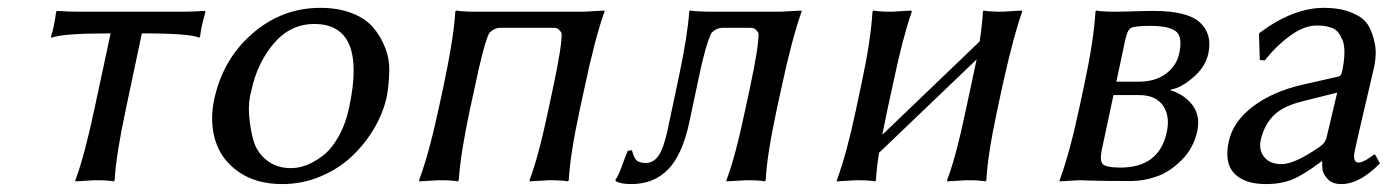

<svg xmlns="http://www.w3.org/2000/svg" viewBox="-20 -459 3547 489"><path d="M261.7 -374Q137.2 -374 111.3 -362.8L109.9 -366.2Q117.7 -388.2 123 -429.2L125.5 -431.2Q155.3 -429.2 180.2 -429.2H446.3Q471.2 -429.2 501.5 -431.2L503.4 -429.2Q491.7 -388.2 489.7 -366.2L487.3 -362.8Q466.3 -374 341.3 -374L300.3 -180.2Q275.4 -63.5 272 0L269.5 2.9Q255.9 0 222.2 0Q222.2 0 172.4 2.9L171.9 0Q194.8 -60.5 220.2 -180.2Z M525.4 -205.1Q547.4 -308.1 622.8 -373.5Q698.2 -439 795.9 -439Q841.3 -439 876 -425.5Q910.6 -412.1 929.9 -389.6Q949.2 -367.2 960.7 -338.1Q972.2 -309.1 971.4 -277.3Q970.7 -245.6 965.3 -213.9Q956.5 -172.9 933.8 -133.5Q911.1 -94.2 877.4 -62Q843.8 -29.8 797.1 -10Q750.5 9.8 698.7 9.8Q632.3 9.8 587.9 -21.2Q543.5 -52.2 528.6 -100.6Q513.7 -148.9 525.4 -205.1ZM780.3 -397.9Q719.7 -397.9 677.5 -348.6Q635.3 -299.3 620.1 -228Q611.8 -199.2 614.5 -164.8Q617.2 -130.4 625.7 -100.6Q634.3 -70.8 659.4 -50.8Q684.6 -30.8 721.2 -30.8Q740.2 -30.8 760.3 -38.3Q780.3 -45.9 802 -62.3Q823.7 -78.6 842 -110.8Q860.4 -143.1 869.6 -187Q914.1 -397.9 780.3 -397.9Z M1467.3 -229 1456.5 -179.2Q1431.6 -63 1428.7 0L1425.8 2.9Q1412.1 0 1378.4 0Q1378.4 0 1329.1 2.9L1328.6 0Q1351.6 -60.1 1376.5 -179.2L1387.2 -229Q1412.6 -347.7 1410.2 -375Q1405.8 -382.3 1401.6 -385.3Q1397.5 -388.2 1387.2 -388.2H1254.9Q1238.8 -388.2 1226.1 -375Q1211.9 -347.2 1187.5 -229L1176.8 -180.2Q1152.8 -67.4 1148.4 0L1146 2.9Q1131.8 0 1097.7 0L1047.9 2.9L1047.4 0Q1072.8 -68.8 1096.7 -180.2L1107.4 -229Q1135.7 -361.8 1139.6 -429.2L1141.6 -432.1Q1159.2 -429.2 1192.9 -429.2H1466.8Q1466.8 -429.2 1519.5 -432.1V-429.2Q1495.1 -361.3 1467.3 -229Z M1736.3 -150.9Q1718.3 -64.9 1681.6 -27.6Q1645 9.8 1587.9 9.8Q1559.6 9.8 1547.9 2L1547.4 -1Q1555.2 -11.2 1564.9 -38.6Q1574.7 -65.9 1579.1 -75.2L1589.4 -76.2Q1589.8 -74.7 1591.3 -70.3Q1592.8 -65.9 1593.3 -64.7Q1593.8 -63.5 1595.2 -59.8Q1596.7 -56.2 1597.7 -55.2Q1598.6 -54.2 1600.6 -51.5Q1602.5 -48.8 1604.7 -48.1Q1606.9 -47.4 1609.9 -46.1Q1612.8 -44.9 1616.5 -44.4Q1620.1 -43.9 1624.5 -43.9Q1645 -43.9 1658 -63.7Q1670.9 -83.5 1680.7 -129.9L1708 -258.8Q1731 -366.2 1735.4 -429.2L1736.8 -432.1Q1759.3 -429.2 1793.5 -429.2H1968.3L2021 -432.1L2021.5 -429.2Q1997.1 -361.3 1968.8 -229L1958 -179.2Q1933.1 -63 1930.2 0L1927.7 2.9Q1914.1 0 1879.9 0L1830.6 2.9L1830.1 0Q1853 -60.1 1877.9 -179.2L1888.7 -229Q1914.1 -347.7 1911.6 -375Q1907.2 -382.3 1903.1 -385.3Q1898.9 -388.2 1888.7 -388.2H1820.8Q1804.7 -388.2 1792 -375Q1777.8 -347.2 1760.7 -266.1Z M2255.4 -250 2240.2 -180.2Q2231.9 -141.1 2227.1 -115.7L2475.1 -353.5Q2481.4 -395 2483.4 -429.2L2484.9 -432.1Q2498.5 -429.2 2533.2 -429.2Q2533.2 -429.2 2582 -432.1L2583.5 -429.2Q2563.5 -375.5 2535.2 -250L2520 -179.2Q2495.1 -63 2492.2 0L2489.3 2.9Q2475.6 0 2441.9 0Q2441.9 0 2392.6 2.9L2392.1 0Q2415 -60.1 2439.9 -179.2L2455.1 -250Q2462.4 -285.2 2467.3 -307.6L2218.8 -69.8Q2212.9 -33.7 2210.9 0L2208.5 2.9Q2195.3 0 2161.1 0Q2161.1 0 2111.3 2.9V0Q2136.7 -68.8 2160.2 -180.2L2174.8 -249Q2197.8 -356.4 2202.1 -429.2L2204.1 -432.1Q2217.8 -429.2 2252.4 -429.2Q2252.4 -429.2 2300.8 -432.1L2302.2 -429.2Q2279.3 -363.8 2255.4 -250Z M2823.2 -251H2880.4Q2922.4 -251 2949.5 -271.2Q2976.6 -291.5 2983.4 -323.2Q2992.7 -366.2 2974.4 -379.6Q2956.1 -393.1 2910.2 -393.1Q2869.6 -393.1 2860.4 -387.7Q2851.1 -382.3 2846.2 -358.9ZM2815.9 -216.8 2786.1 -77.1Q2780.3 -49.8 2788.8 -41Q2797.4 -32.2 2833.5 -32.2Q2932.6 -32.2 2951.7 -123Q2960.4 -163.6 2941.9 -190.2Q2923.3 -216.8 2881.8 -216.8ZM2728.5 0 2679.2 2.9 2678.7 0Q2704.1 -68.8 2728 -180.2L2742.7 -249Q2765.6 -356.4 2770 -429.2L2771.5 -432.1Q2785.2 -429.2 2819.8 -429.2Q2838.9 -429.2 2868.7 -430.2Q2898.4 -431.2 2917.5 -431.2Q3003.9 -431.2 3035.9 -401.9Q3067.9 -372.6 3057.6 -323.2Q3050.3 -288.6 3018.6 -261.5Q2986.8 -234.4 2961.9 -231L2961.4 -229Q2996.6 -218.3 3017.1 -191.2Q3037.6 -164.1 3029.3 -125Q3020 -82 2990 -51.8Q2960 -21.5 2926.8 -9.8Q2893.6 2 2861.3 2Q2788.6 2 2761.2 1Q2733.9 0 2728.5 0Z M3385.7 -223.1 3301.3 -202.1Q3247.1 -189 3223.1 -164.3Q3199.2 -139.6 3190.9 -102.1Q3185.5 -77.1 3199.7 -59.1Q3213.9 -41 3244.1 -41Q3276.9 -41 3339.4 -84Q3355.5 -94.2 3358.9 -109.9ZM3430.7 -76.2Q3423.8 -45.4 3439.9 -44.9Q3444.8 -44.9 3450.9 -47.6Q3457 -50.3 3461.2 -52.7Q3465.3 -55.2 3471.9 -60.1Q3478.5 -64.9 3480.5 -65.9L3482.9 -64L3494.6 -43Q3442.4 10.3 3395.5 9.8Q3374 9.8 3362.3 -2.2Q3350.6 -14.2 3348.6 -25.4Q3346.7 -36.6 3347.7 -47.9H3345.7Q3300.3 -13.7 3271.5 -2Q3242.7 9.8 3204.1 9.8Q3149.4 9.8 3123.5 -17.3Q3097.7 -44.4 3109.4 -98.1Q3120.1 -148.9 3170.4 -187.3Q3220.7 -225.6 3296.9 -243.2L3389.6 -264.2Q3396 -266.1 3397.9 -275.9Q3403.8 -303.2 3404.1 -324Q3404.3 -344.7 3399.2 -356.9Q3394 -369.1 3387.5 -377.2Q3380.9 -385.3 3370.1 -388.7Q3359.4 -392.1 3351.6 -393.1Q3343.8 -394 3333 -394Q3301.8 -394 3266.4 -368.4Q3231 -342.8 3201.2 -305.2L3188.5 -306.2L3186.5 -373L3190.4 -377Q3274.4 -439 3351.6 -439Q3375.5 -439 3395.3 -435.1Q3415 -431.2 3435.3 -420.9Q3455.6 -410.6 3466.1 -392.3Q3476.6 -374 3481.9 -345.7Q3487.3 -317.4 3477.1 -276.9Q3476.1 -272.9 3455.1 -182.9Q3434.1 -92.8 3430.7 -76.2Z"/></svg>

Font: Linux Biolinum
Style: Italic
Weight: 400
Italic angle: -12°
Designer: Philipp H. Poll
Foundry: Philipp H. Poll
Version: Version 1.1.3 ; ttfautohint (v0.9)